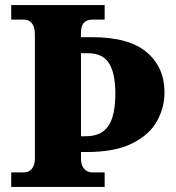

<svg xmlns="http://www.w3.org/2000/svg" viewBox="-20 -734 692 754"><path d="M24 0V-57H72Q84 -57 94 -62Q104 -67 110.5 -79.5Q117 -92 117 -113V-598Q117 -621 110.5 -634Q104 -647 94 -652Q84 -657 72 -657H24V-714H391V-657H342Q330 -657 319.5 -652Q309 -647 303.5 -635.5Q298 -624 298 -603V-588H342Q486 -588 556 -529Q626 -470 626 -371Q626 -311 596 -257.5Q566 -204 498.5 -170.5Q431 -137 320 -137H298V-111Q298 -92 304.5 -80Q311 -68 321 -62.5Q331 -57 342 -57H391V0ZM316 -199Q358 -199 383.5 -217Q409 -235 421 -272Q433 -309 433 -367Q433 -445 408.5 -485Q384 -525 325 -525H298V-199Z"/></svg>

Font: Noto Serif Thai ExtraBold
Style: Regular
Weight: 800
Version: Version 2.001